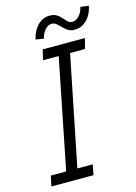

<svg xmlns="http://www.w3.org/2000/svg" viewBox="-131 -957 728 1026"><g transform="rotate(-15 232.5 -443.5)"><path d="M33.7 -57.1H118.7L239.7 -663.1H152.8L166.5 -719.7H399.9L385.3 -663.1H302.7L180.7 -57.1H265.6L254.9 0H21.5ZM247.6 -884.3Q272.9 -884.3 288.1 -874.3Q303.2 -864.3 318.8 -845.7Q330.6 -832.5 338.1 -826.7Q345.7 -820.8 356.9 -820.8Q378.9 -820.8 396.5 -840.3Q414.1 -859.9 419.4 -887.2L465.3 -880.9Q455.6 -834 427 -805.4Q398.4 -776.9 359.9 -776.9Q336.9 -776.9 322.5 -786.1Q308.1 -795.4 292.5 -812.5Q279.3 -826.2 269.8 -832.8Q260.3 -839.4 247.1 -839.4Q227.5 -839.4 210.9 -820.8Q194.3 -802.2 187.5 -773.4L143.1 -780.3Q153.3 -827.1 181.9 -855.7Q210.4 -884.3 247.6 -884.3Z"/></g></svg>

Font: Reddit Sans Fudge Light Italic
Style: Regular
Weight: 300
Italic angle: -11.25°
Designer: Stephen Hutchings
Version: Version 1.013